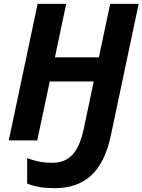

<svg xmlns="http://www.w3.org/2000/svg" viewBox="-20 -734 745 1004"><path d="M265.1 250Q223.1 250 188.5 244.4Q153.8 238.8 122.1 226.1V92.8Q151.4 104 181.9 110.6Q212.4 117.2 254.9 117.2Q319.3 117.2 358.9 75Q398.4 32.7 418 -61L470.2 -308.1H240.2L174.8 0H25.9L176.8 -713.9H326.2L267.1 -434.1H497.1L556.2 -713.9H705.1L560.1 -27.8Q530.3 114.7 458 182.4Q385.7 250 265.1 250Z"/></svg>

Font: Open Sans
Style: Bold Italic
Weight: 700
Italic angle: -12°
Designer: Monotype Design Team
Foundry: Monotype Imaging Inc.
Version: Version 3.003; ttfautohint (v1.8.4)